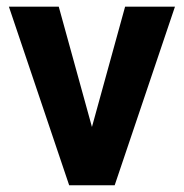

<svg xmlns="http://www.w3.org/2000/svg" viewBox="-20 -548 545 568"><path d="M252 -172.4 350.1 -528.3H497.6L319.3 0H184.6L6.3 -528.3H153.8Z"/></svg>

Font: TypoPRO Roboto
Style: Bold
Weight: 700
Designer: Google
Version: Version 2.136; 2016